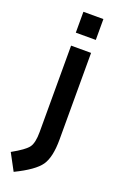

<svg xmlns="http://www.w3.org/2000/svg" viewBox="-207 -740 647 1029"><g transform="rotate(20 116.0 -225.0)"><path d="M78 -6V-499H192V-5Q192 96 159.5 143Q127 190 20 242L-31 147Q41 107 59.5 81Q78 55 78 -6ZM78 -573V-692H192V-573Z"/></g></svg>

Font: TypoPRO Titillium Maps
Style: 800 wt
Weight: 800
Designer: Campivisivi
Foundry: Accademia di Belle Arti di Urbino and students of MA course of Visual design
Version: Version 001.001